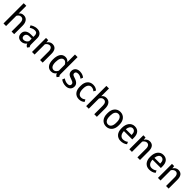

<svg xmlns="http://www.w3.org/2000/svg" viewBox="633 -2933 5114 5114"><g transform="rotate(45 3190.0 -376.0)"><path d="M178.7 -469.2Q202.6 -506.8 234.9 -522.5Q267.1 -538.1 311.5 -538.1Q350.1 -538.1 382.1 -523.7Q414.1 -509.3 436.5 -481.4Q459 -453.6 471.4 -412.6Q483.9 -371.6 483.9 -318.4V0H386.2V-319.3Q386.2 -388.2 361.3 -424.6Q336.4 -460.9 287.1 -460.4Q264.6 -460.4 248 -454.1Q231.4 -447.8 219 -437.3Q206.5 -426.8 197 -413.1Q187.5 -399.4 178.7 -384.3V0H81.1V-761.7H178.7Z M979.5 9.8Q968.8 6.3 957.3 -1.7Q945.8 -9.8 935.5 -20.5Q925.3 -31.2 918 -43.9Q910.6 -56.6 908.2 -69.8Q896 -51.8 878.7 -36.9Q861.3 -22 841.1 -11.5Q820.8 -1 798.3 4.6Q775.9 10.3 752.9 10.3Q715.3 10.3 686.3 -0.7Q657.2 -11.7 637.5 -32Q617.7 -52.2 607.4 -81.3Q597.2 -110.4 597.2 -146.5Q597.2 -184.6 611.8 -214.8Q626.5 -245.1 654.1 -266.1Q681.6 -287.1 720.7 -298.3Q759.8 -309.6 809.1 -309.6H897.9V-361.3Q897.9 -408.7 874.8 -435.8Q851.6 -462.9 802.7 -462.4Q779.8 -462.4 758.8 -457.8Q737.8 -453.1 719.2 -445.8Q700.7 -438.5 685.3 -429.4Q669.9 -420.4 658.2 -411.1L625.5 -472.2Q634.8 -480 652.1 -491.2Q669.4 -502.4 694.1 -512.9Q718.8 -523.4 749.8 -530.8Q780.8 -538.1 818.4 -538.1Q857.4 -538.1 890.1 -526.4Q922.9 -514.6 946.3 -491.9Q969.7 -469.2 982.7 -436Q995.6 -402.8 995.6 -360.4V-117.2Q995.6 -95.7 1001.7 -78.9Q1007.8 -62 1023.9 -49.3ZM771 -67.9Q792 -67.9 812 -74.7Q832 -81.5 848.9 -93Q865.7 -104.5 878.4 -119.6Q891.1 -134.8 897.9 -151.4V-244.6H808.6Q781.2 -244.6 760 -237.1Q738.8 -229.5 724.4 -216.1Q710 -202.6 702.4 -184.6Q694.8 -166.5 694.8 -146Q694.8 -110.8 713.9 -89.4Q732.9 -67.9 771 -67.9Z M1237.3 -528.3 1247.1 -449.7Q1271 -491.2 1308.8 -514.6Q1346.7 -538.1 1394 -538.1Q1432.6 -538.1 1462.9 -525.6Q1493.2 -513.2 1514.2 -487.5Q1535.2 -461.9 1546.1 -422.9Q1557.1 -383.8 1557.1 -330.6V0H1459.5V-329.1Q1459.5 -362.8 1451.9 -387.7Q1444.3 -412.6 1431.4 -428.7Q1418.5 -444.8 1401.6 -452.6Q1384.8 -460.4 1365.7 -460.4Q1335.9 -460.4 1305.7 -441.9Q1275.4 -423.3 1252.9 -388.2V0H1155.3V-528.3Z M1787.1 -245.6Q1787.1 -203.6 1794.4 -170.2Q1801.8 -136.7 1816.4 -113.3Q1831.1 -89.8 1853.5 -77.4Q1876 -64.9 1906.7 -64.9Q1925.8 -64.9 1941.4 -72.3Q1957 -79.6 1970.2 -91.6Q1983.4 -103.5 1993.9 -119.1Q2004.4 -134.8 2012.7 -151.9V-377.4Q2004.4 -393.6 1993.7 -408.4Q1982.9 -423.3 1970 -435.1Q1957 -446.8 1941.4 -453.6Q1925.8 -460.4 1907.7 -460.4Q1877 -460.4 1854.2 -445.1Q1831.5 -429.7 1816.7 -402.3Q1801.8 -375 1794.4 -337.6Q1787.1 -300.3 1787.1 -255.9ZM1689.5 -255.9Q1689.5 -318.4 1701.2 -370.4Q1712.9 -422.4 1736.8 -459.7Q1760.7 -497.1 1797.1 -517.6Q1833.5 -538.1 1882.8 -538.1Q1924.8 -538.1 1957 -521Q1989.3 -503.9 2012.7 -472.2V-761.2H2110.4V-117.2Q2110.4 -90.8 2117.7 -76.2Q2125 -61.5 2138.7 -49.3L2094.7 9.8Q2088.9 8.3 2078.6 2.4Q2068.4 -3.4 2057.4 -13.4Q2046.4 -23.4 2037.1 -37.4Q2027.8 -51.3 2023.9 -68.8Q2012.2 -50.8 1998.3 -36.1Q1984.4 -21.5 1966.8 -11.2Q1949.2 -1 1927.7 4.6Q1906.2 10.3 1878.9 10.3Q1833.5 10.3 1798.3 -6.8Q1763.2 -23.9 1739 -56.9Q1714.8 -89.8 1702.1 -137.2Q1689.5 -184.6 1689.5 -245.6Z M2512.2 -132.3Q2512.2 -144.5 2509 -156.5Q2505.9 -168.5 2496.1 -179.4Q2486.3 -190.4 2467.5 -200.7Q2448.7 -210.9 2417.5 -220.7Q2373.5 -233.9 2342.3 -248.8Q2311 -263.7 2291 -282.7Q2271 -301.8 2261.7 -326.2Q2252.4 -350.6 2252.4 -383.3Q2252.4 -416.5 2264.4 -444.8Q2276.4 -473.1 2298.6 -493.9Q2320.8 -514.6 2352.8 -526.4Q2384.8 -538.1 2425.3 -538.1Q2460 -538.1 2487.5 -532Q2515.1 -525.9 2536.9 -516.6Q2558.6 -507.3 2574.2 -496.8Q2589.8 -486.3 2601.1 -477.1L2574.7 -409.7Q2557.1 -421.9 2540.3 -431.6Q2523.4 -441.4 2506.6 -448Q2489.7 -454.6 2472.2 -458Q2454.6 -461.4 2435.1 -461.4Q2410.2 -461.4 2393.3 -455.8Q2376.5 -450.2 2366.7 -440.9Q2356.9 -431.6 2352.8 -419.7Q2348.6 -407.7 2348.6 -394.5Q2348.6 -383.8 2350.8 -373.8Q2353 -363.8 2362.1 -354Q2371.1 -344.2 2389.2 -335Q2407.2 -325.7 2439.5 -316.4Q2528.8 -289.6 2568.8 -248.3Q2608.9 -207 2608.9 -151.9Q2608.9 -113.8 2596.2 -83.7Q2583.5 -53.7 2560.5 -33Q2537.6 -12.2 2504.9 -1Q2472.2 10.3 2432.6 10.3Q2375 10.3 2326.7 -6.3Q2278.3 -22.9 2242.7 -50.8L2270 -119.1Q2308.1 -94.2 2345.9 -80.3Q2383.8 -66.4 2426.8 -66.4Q2450.7 -66.4 2467.3 -71.8Q2483.9 -77.1 2493.7 -86.4Q2503.4 -95.7 2507.8 -107.7Q2512.2 -119.6 2512.2 -132.3Z M2934.1 -64.9Q2970.2 -64.9 3001.2 -78.1Q3032.2 -91.3 3052.7 -113.3L3087.4 -52.7Q3075.2 -40 3059.6 -28.6Q3043.9 -17.1 3024.2 -8.5Q3004.4 0 2980.7 5.1Q2957 10.3 2929.2 10.3Q2875 10.3 2833.7 -8.8Q2792.5 -27.8 2764.9 -61.5Q2737.3 -95.2 2723.1 -140.9Q2709 -186.5 2709 -240.2V-287.6Q2709 -340.8 2723.1 -386.7Q2737.3 -432.6 2764.9 -466.3Q2792.5 -500 2833.7 -519Q2875 -538.1 2929.2 -538.1Q2957 -538.1 2980.7 -533.2Q3004.4 -528.3 3024.2 -520Q3043.9 -511.7 3059.6 -500.7Q3075.2 -489.7 3087.9 -477.1L3052.7 -413.6Q3032.2 -435.5 3001.2 -449.2Q2970.2 -462.9 2934.1 -462.9Q2902.3 -462.9 2878.7 -448.7Q2855 -434.6 2839.4 -410.4Q2823.7 -386.2 2815.4 -353.3Q2807.1 -320.3 2806.6 -283.2V-252.4Q2806.6 -213.9 2814.5 -179.7Q2822.3 -145.5 2837.9 -120.1Q2853.5 -94.7 2877.7 -79.8Q2901.9 -64.9 2934.1 -64.9Z M3293 -469.2Q3316.9 -506.8 3349.1 -522.5Q3381.3 -538.1 3425.8 -538.1Q3464.4 -538.1 3496.3 -523.7Q3528.3 -509.3 3550.8 -481.4Q3573.2 -453.6 3585.7 -412.6Q3598.1 -371.6 3598.1 -318.4V0H3500.5V-319.3Q3500.5 -388.2 3475.6 -424.6Q3450.7 -460.9 3401.4 -460.4Q3378.9 -460.4 3362.3 -454.1Q3345.7 -447.8 3333.3 -437.3Q3320.8 -426.8 3311.3 -413.1Q3301.8 -399.4 3293 -384.3V0H3195.3V-761.7H3293Z M3730 -283.2Q3730 -337.9 3745.1 -384.5Q3760.3 -431.2 3788.8 -465.3Q3817.4 -499.5 3858.2 -518.8Q3898.9 -538.1 3950.7 -538.1Q4002.4 -538.1 4043.5 -518.8Q4084.5 -499.5 4113 -465.3Q4141.6 -431.2 4157 -384.5Q4172.4 -337.9 4172.4 -283.2V-244.1Q4172.4 -188.5 4157 -141.8Q4141.6 -95.2 4113 -61.5Q4084.5 -27.8 4043.7 -8.8Q4002.9 10.3 3951.7 10.3Q3899.4 10.3 3858.4 -8.8Q3817.4 -27.8 3788.8 -61.8Q3760.3 -95.7 3745.1 -142.3Q3730 -189 3730 -244.1ZM3827.6 -244.1Q3827.6 -205.6 3835.2 -172.6Q3842.8 -139.6 3858.2 -115.7Q3873.5 -91.8 3897 -78.4Q3920.4 -64.9 3951.7 -64.9Q3982.4 -64.9 4005.4 -78.6Q4028.3 -92.3 4043.7 -116.2Q4059.1 -140.1 4066.9 -173.1Q4074.7 -206.1 4074.7 -244.1V-283.2Q4074.7 -321.3 4066.9 -353.8Q4059.1 -386.2 4043.5 -410.4Q4027.8 -434.6 4004.6 -448.2Q3981.4 -461.9 3950.7 -461.9Q3918.9 -461.9 3896 -448Q3873 -434.1 3857.7 -409.9Q3842.3 -385.7 3835 -353Q3827.6 -320.3 3827.6 -283.2Z M4497.1 10.3Q4445.8 10.3 4405 -8.3Q4364.3 -26.9 4335.9 -59.8Q4307.6 -92.8 4292.7 -138.4Q4277.8 -184.1 4277.8 -238.3V-274.4Q4277.8 -324.2 4291 -371.6Q4304.2 -418.9 4331.1 -456.1Q4357.9 -493.2 4398.7 -515.6Q4439.5 -538.1 4494.1 -538.1Q4543.5 -538.1 4580.3 -521.5Q4617.2 -504.9 4641.6 -474.6Q4666 -444.3 4678.2 -401.6Q4690.4 -358.9 4690.4 -306.6V-241.2H4377Q4377 -240.7 4376.7 -241.2Q4376.5 -241.7 4376.5 -241.2Q4377 -206.1 4385.7 -173.3Q4394.5 -140.6 4412.4 -116.2Q4430.2 -91.8 4457 -77.6Q4483.9 -63.5 4520 -64.9Q4555.2 -66.4 4589.8 -77.9Q4624.5 -89.4 4654.3 -114.3L4683.6 -51.8Q4642.6 -18.1 4594.5 -3.9Q4546.4 10.3 4497.1 10.3ZM4489.3 -461.9Q4466.3 -461.9 4447 -450.7Q4427.7 -439.5 4413.3 -419.9Q4398.9 -400.4 4389.6 -374Q4380.4 -347.7 4377.9 -316.9Q4378.4 -316.4 4378.4 -314.5Q4378.4 -312.5 4378.4 -312H4593.3V-332Q4593.3 -359.9 4586.7 -383.5Q4580.1 -407.2 4566.9 -424.8Q4553.7 -442.4 4534.2 -452.1Q4514.6 -461.9 4489.3 -461.9Z M4903.8 -528.3 4913.6 -449.7Q4937.5 -491.2 4975.3 -514.6Q5013.2 -538.1 5060.5 -538.1Q5099.1 -538.1 5129.4 -525.6Q5159.7 -513.2 5180.7 -487.5Q5201.7 -461.9 5212.6 -422.9Q5223.6 -383.8 5223.6 -330.6V0H5126V-329.1Q5126 -362.8 5118.4 -387.7Q5110.8 -412.6 5097.9 -428.7Q5085 -444.8 5068.1 -452.6Q5051.3 -460.4 5032.2 -460.4Q5002.4 -460.4 4972.2 -441.9Q4941.9 -423.3 4919.4 -388.2V0H4821.8V-528.3Z M5574.7 10.3Q5523.4 10.3 5482.7 -8.3Q5441.9 -26.9 5413.6 -59.8Q5385.3 -92.8 5370.4 -138.4Q5355.5 -184.1 5355.5 -238.3V-274.4Q5355.5 -324.2 5368.7 -371.6Q5381.8 -418.9 5408.7 -456.1Q5435.5 -493.2 5476.3 -515.6Q5517.1 -538.1 5571.8 -538.1Q5621.1 -538.1 5658 -521.5Q5694.8 -504.9 5719.2 -474.6Q5743.7 -444.3 5755.9 -401.6Q5768.1 -358.9 5768.1 -306.6V-241.2H5454.6Q5454.6 -240.7 5454.3 -241.2Q5454.1 -241.7 5454.1 -241.2Q5454.6 -206.1 5463.4 -173.3Q5472.2 -140.6 5490 -116.2Q5507.8 -91.8 5534.7 -77.6Q5561.5 -63.5 5597.7 -64.9Q5632.8 -66.4 5667.5 -77.9Q5702.1 -89.4 5731.9 -114.3L5761.2 -51.8Q5720.2 -18.1 5672.1 -3.9Q5624 10.3 5574.7 10.3ZM5566.9 -461.9Q5543.9 -461.9 5524.7 -450.7Q5505.4 -439.5 5491 -419.9Q5476.6 -400.4 5467.3 -374Q5458 -347.7 5455.6 -316.9Q5456.1 -316.4 5456.1 -314.5Q5456.1 -312.5 5456.1 -312H5670.9V-332Q5670.9 -359.9 5664.3 -383.5Q5657.7 -407.2 5644.5 -424.8Q5631.3 -442.4 5611.8 -452.1Q5592.3 -461.9 5566.9 -461.9Z M5981.4 -528.3 5991.2 -449.7Q6015.1 -491.2 6053 -514.6Q6090.8 -538.1 6138.2 -538.1Q6176.8 -538.1 6207 -525.6Q6237.3 -513.2 6258.3 -487.5Q6279.3 -461.9 6290.3 -422.9Q6301.3 -383.8 6301.3 -330.6V0H6203.6V-329.1Q6203.6 -362.8 6196 -387.7Q6188.5 -412.6 6175.5 -428.7Q6162.6 -444.8 6145.8 -452.6Q6128.9 -460.4 6109.9 -460.4Q6080.1 -460.4 6049.8 -441.9Q6019.5 -423.3 5997.1 -388.2V0H5899.4V-528.3Z"/></g></svg>

Font: Ufes Sans
Style: Regular
Weight: 400
Designer: Ricardo Esteves, Filipe Motta, Cassio Ferreira, Ana Quintelato & Breno Mello
Foundry: ProDesignUfes - Ricardo Esteves, Filipe Motta, Cassio Ferreira, Ana Quintelato & Breno Mello (This is a derivative work,
Version: Version 2.0